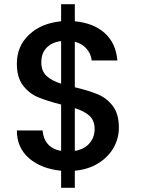

<svg xmlns="http://www.w3.org/2000/svg" viewBox="-20 -804 690 911"><path d="M335 6V87H270V6Q176 -3 118 -53Q60 -103 60 -185H182Q185 -146 207 -120.5Q229 -95 270 -88V-308Q203 -325 161 -342.5Q119 -360 89.5 -398Q60 -436 60 -502Q60 -585 118 -639.5Q176 -694 270 -703V-784H335V-703Q423 -695 476.5 -647.5Q530 -600 537 -517H415Q412 -548 391 -572.5Q370 -597 335 -606V-390Q402 -374 444 -356.5Q486 -339 515 -301.5Q544 -264 544 -198Q544 -148 519.5 -104Q495 -60 447.5 -30Q400 0 335 6ZM270 -407V-609Q227 -604 201.5 -578Q176 -552 176 -508Q176 -467 200.5 -444Q225 -421 270 -407ZM429 -192Q429 -232 404.5 -254.5Q380 -277 335 -291V-88Q379 -95 404 -123.5Q429 -152 429 -192Z"/></svg>

Font: IBM-Poppins
Style: Poppins-Medium
Weight: 500
Designer: Mike Abbink, Paul van der Laan, Pieter van Rosmalen, Ben Mitchell, Mark Frömberg
Foundry: Bold Monday
Version: Version 1.1